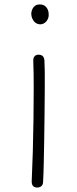

<svg xmlns="http://www.w3.org/2000/svg" viewBox="-20 -568 343 860"><path d="M146 272Q135 272 128.5 265.5Q122 259 122 245Q125 182 127 110Q129 38 130 -35.5Q131 -109 131 -177Q131 -245 129 -297Q129 -310 135.5 -316.5Q142 -323 152 -323Q165 -323 171.5 -316.5Q178 -310 179 -297Q180 -285 180.5 -249Q181 -213 180.5 -162.5Q180 -112 179.5 -55Q179 2 178 58.5Q177 115 176 163.5Q175 212 173 245Q173 259 165.5 265.5Q158 272 146 272ZM159 -459Q147 -460 138.5 -466.5Q130 -473 125 -484Q120 -495 120 -507Q121 -524 130.5 -536Q140 -548 157 -548Q176 -549 187 -536Q198 -523 198 -505Q199 -493 194 -482.5Q189 -472 180 -465.5Q171 -459 159 -459Z"/></svg>

Font: Playpen Sans ExtraLight
Style: Regular
Weight: 250
Designer: Laura Meseguer, Veronika Burian, José Scaglione
Foundry: TypeTogether
Version: Version 1.001